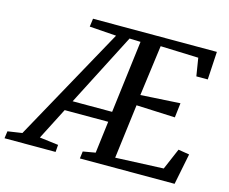

<svg xmlns="http://www.w3.org/2000/svg" viewBox="-190 -887 1227 1031"><g transform="rotate(15 423.0 -371.5)"><path d="M-87 0 -81.5 -40 -1.5 -52 349 -687 200 -697.5 206 -743H894.5L885.5 -587.5H822L806 -687L595 -694.5L557.5 -413L777 -426L767.5 -345L552 -354.5L514 -53L781 -64.5L831.5 -182.5L893 -172.5L858.5 0H332L337 -40L406 -52L428 -229.5H186L95.5 -53L200 -40L197 0ZM215 -286.5H434.5L484.5 -689L423 -691Z"/></g></svg>

Font: Merriweather
Style: Italic
Weight: 400
Italic angle: -7.8°
Designer: Eben Sorkin
Foundry: Eben Sorkin
Version: Version 2.100